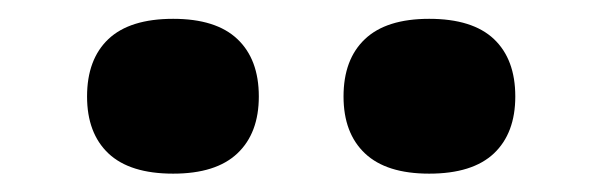

<svg xmlns="http://www.w3.org/2000/svg" viewBox="-20 -812 640 204"><path d="M72.5 -709.5Q72.5 -749 95.2 -770.5Q118 -792 164 -792Q209.5 -792 232.2 -770.5Q255 -749 255 -709.5Q255 -670.5 232.2 -649Q209.5 -627.5 164 -627.5Q118 -627.5 95.2 -649Q72.5 -670.5 72.5 -709.5ZM345 -709.5Q345 -749 367.8 -770.5Q390.5 -792 436 -792Q482 -792 504.8 -770.5Q527.5 -749 527.5 -709.5Q527.5 -670.5 504.8 -649Q482 -627.5 436 -627.5Q390.5 -627.5 367.8 -649Q345 -670.5 345 -709.5Z"/></svg>

Font: Encode Sans Expanded
Style: Bold
Weight: 700
Width: 7
Designer: Multiple Designers
Foundry: Impallari Type
Version: Version 2.000